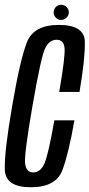

<svg xmlns="http://www.w3.org/2000/svg" viewBox="-26 -785 377 809"><path d="M103.5 4Q210.5 4 237.2 -68.8Q264 -141.5 287.5 -278H203Q177.5 -132 160.8 -95.2Q144 -58.5 114 -58.5Q84 -58.5 79.8 -96.8Q75.5 -135 111 -339.5Q146.5 -544.5 164 -581Q181.5 -617.5 212.5 -617.5Q242.5 -617.5 246 -582.8Q249.5 -548 223.5 -397.5H309Q333 -538 331.5 -609Q330 -680 222 -680Q116.5 -680 87.8 -607.8Q59 -535.5 25.5 -339.5Q-8 -145.5 -5.8 -70.8Q-3.5 4 103.5 4ZM231.5 -701Q245 -701 254.5 -710.8Q264 -720.5 264 -733Q264 -746.5 254.2 -755.8Q244.5 -765 232 -765Q219 -765 209.5 -755.8Q200 -746.5 200 -733Q200 -720 209.2 -710.5Q218.5 -701 231.5 -701Z"/></svg>

Font: Anybody ExtraCondensed
Style: Italic
Weight: 400
Width: 2
Italic angle: -10°
Version: Version 1.113;gftools[0.9.25]